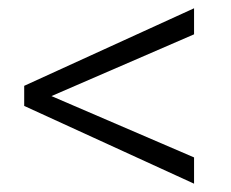

<svg xmlns="http://www.w3.org/2000/svg" viewBox="-20 -549 551 457"><path d="M441.9 -467.3 102.5 -320.3 441.9 -174.3V-111.8L37.6 -296.9V-344.7L441.9 -529.3Z"/></svg>

Font: Vazirmatn UI FD ExtraLight
Style: Regular
Weight: 200
Designer: Saber Rastikerdar
Foundry: Saber Rastikerdar
Version: Version 33.003